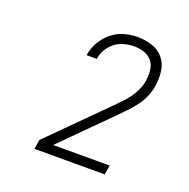

<svg xmlns="http://www.w3.org/2000/svg" viewBox="-99 -938 699 711"><g transform="rotate(20 250.0 -583.0)"><path d="M109 -323 115 -360 327 -572Q341 -587 355 -601Q369 -615 380.5 -631Q392 -647 400 -665Q408 -683 411 -701Q411 -701 411 -701Q411 -701 411 -701Q414 -722 412 -742.5Q410 -763 398 -778Q386 -793 367 -799.5Q348 -806 327 -806Q308 -806 288.5 -801Q269 -796 252.5 -783.5Q236 -771 225.5 -753Q215 -735 212 -716Q212 -716 212 -715.5Q212 -715 212 -715H172Q172 -715 172 -715.5Q172 -716 172 -716Q176 -742 190 -767Q204 -792 226 -810Q248 -828 274.5 -835.5Q301 -843 327 -843Q357 -843 384.5 -834Q412 -825 429.5 -804Q447 -783 451 -754Q455 -725 450 -695Q447 -674 438.5 -653.5Q430 -633 416.5 -614.5Q403 -596 387.5 -579.5Q372 -563 356 -547L169 -360H392L386 -323Z"/></g></svg>

Font: Iosevka SS04 Extralight
Style: Italic
Weight: 200
Italic angle: -9°
Monospace: yes
Designer: Belleve Invis
Foundry: Belleve Invis
Version: Version 19.0.0; ttfautohint (v1.8.4)